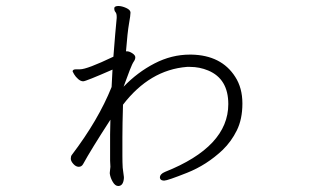

<svg xmlns="http://www.w3.org/2000/svg" viewBox="-20 -582 1040 640"><path d="M389 -23 393 8V12Q391 38 374 38Q364 38 356 24.5Q348 11 346 -3V-7L348 -26Q347 -38 347 -46Q347 -46 347 -134Q347 -158 348 -183Q282 -81 257 -35Q252 -26 242.5 -26Q233 -26 224.5 -35.5Q216 -45 216 -53Q216 -61 219 -65Q308 -182 352 -292L355 -350Q266 -311 257.5 -311Q249 -311 240.5 -318.5Q232 -326 227 -334.5Q222 -343 222 -344Q222 -351 234 -351H247Q270 -351 358 -393Q361 -435 364 -467.5Q367 -500 369 -522V-526Q369 -537 365 -541.5Q361 -546 361 -553V-556Q363 -562 374.5 -562Q386 -562 400.5 -555.5Q415 -549 415 -540Q415 -531 410 -503Q405 -475 400 -411H403Q411 -411 421 -404.5Q431 -398 431 -391Q431 -384 426 -377Q421 -370 412.5 -348Q404 -326 398.5 -310.5Q393 -295 392 -293Q438 -341 495 -370.5Q552 -400 613 -400H618Q718 -398 764 -326Q788 -289 788 -237Q788 -185 769.5 -147.5Q751 -110 722 -82Q669 -32 603.5 -6Q538 20 527.5 20Q517 20 514 14L513 10Q513 -2 530 -9Q741 -93 741 -235Q741 -319 674 -347Q645 -359 614 -359H603Q479 -349 390 -233Q388 -167 388 -125V-62Q388 -40 389 -23Z"/></svg>

Font: LXGW WenKai Lite Light
Style: Regular
Weight: 300
Designer: LXGW / Fontworks Inc.
Foundry: LXGW / Fontworks Inc.
Version: Version 1.511; March 25, 2025